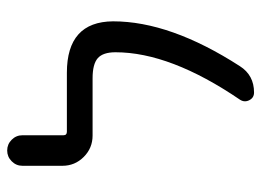

<svg xmlns="http://www.w3.org/2000/svg" viewBox="-117 -638 734 540"><g transform="rotate(-90 250.0 -368.0)"><path d="M315.4 -546.9Q459 -546.9 460 -417Q460 -255.9 334 -60.5Q308.6 -20.5 259.8 -20.5Q245.1 -20.5 238.3 -33.7Q231.4 -46.9 239.3 -59.6Q373 -255.9 373 -410.2Q373 -445.3 356.4 -460Q339.8 -474.6 299.8 -474.6H138.7Q103.5 -474.6 78.6 -499.5Q53.7 -524.4 53.7 -559.6V-671.9Q53.7 -689.5 66.4 -702.1Q79.1 -714.8 96.7 -714.8Q114.3 -714.8 127 -702.1Q139.6 -689.5 139.6 -671.9V-556.6Q139.6 -546.9 149.4 -546.9Z"/></g></svg>

Font: Rounded-X Mgen+ 1mn regular
Style: Regular
Weight: 400
Designer: [Source Han Sans]
Ryoko NISHIZUKA  (kana & ideographs); Paul D. Hunt (Latin, Greek & Cyrillic); Wenlong ZHANG  (bopomofo
Version: Version 1.059.20150602